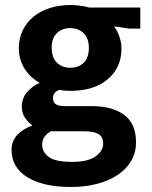

<svg xmlns="http://www.w3.org/2000/svg" viewBox="-20 -507 607 765"><path d="M55 -315Q55 -354 70.5 -386Q86 -418 113.5 -440.5Q141 -463 178.5 -475Q216 -487 261 -487Q278 -487 298 -484.5Q318 -482 335 -477H539V-393H496L434 -402Q447 -386 455.5 -362Q464 -338 464 -314Q464 -238 409.5 -191.5Q355 -145 260 -145Q235 -145 216 -149Q191 -139 191 -116Q191 -100 202 -92Q213 -84 241 -84H348Q427 -84 474.5 -49.5Q522 -15 522 61Q522 100 503.5 132.5Q485 165 451 188.5Q417 212 369 225Q321 238 262 238Q153 238 89.5 199.5Q26 161 26 89Q26 56 48 31.5Q70 7 109 -7Q95 -17 81 -35.5Q67 -54 67 -82Q67 -115 87 -139Q107 -163 138 -177Q123 -185 108.5 -197.5Q94 -210 82 -227Q70 -244 62.5 -266Q55 -288 55 -315ZM183 16Q168 24 158 37Q148 50 148 70Q148 99 174.5 118.5Q201 138 266 138Q331 138 361 116Q391 94 391 66Q391 38 372 27Q353 16 313 16ZM334 -316Q334 -355 313 -375Q292 -395 260 -395Q227 -395 206.5 -375Q186 -355 186 -317Q186 -277 207 -257Q228 -237 260 -237Q293 -237 313.5 -257Q334 -277 334 -316Z"/></svg>

Font: Mukta Vaani
Style: Bold
Weight: 700
Designer: Noopur Datye, Girish Dalvi, Yashodeep Gholap, Pallavi Karambelkar
Foundry: Ek Type
Version: Version 2.538;PS 1.000;hotconv 16.6.51;makeotf.lib2.5.65220;